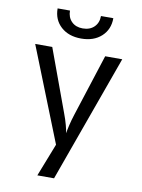

<svg xmlns="http://www.w3.org/2000/svg" viewBox="-101 -1018 802 1086"><g transform="rotate(10 300.0 -475.0)"><path d="M191 0 265 -189 50 -730H148L279 -373Q292 -339 300 -308.5Q308 -278 310 -263Q312 -278 319 -308.5Q326 -339 337 -373L452 -730H550L287 0ZM300 -805Q228 -805 184 -845Q140 -885 140 -950H211Q211 -911 235 -887Q259 -863 299 -863Q340 -863 364.5 -887Q389 -911 389 -950H460Q460 -885 416 -845Q372 -805 300 -805Z"/></g></svg>

Font: Liga JetBrainsMono Nerd Font
Style: Regular
Weight: 400
Designer: Philipp Nurullin, Konstantin Bulenkov
Foundry: JetBrains
Version: Version 2.225; ttfautohint (v1.8.3)